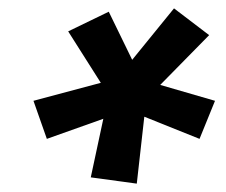

<svg xmlns="http://www.w3.org/2000/svg" viewBox="-20 -782 540 459"><path d="M307 -343 197 -358 227 -498 92 -450 60 -541 221 -584 143 -707 240 -754 296 -639 396 -762 480 -698 363 -579 494 -541 457 -450 325 -503Z"/></svg>

Font: Iosevka Gothic
Style: Bold Italic
Weight: 700
Italic angle: -9°
Monospace: yes
Designer: Belleve Invis
Foundry: Belleve Invis
Version: Version 15.5.1; ttfautohint (v1.8.4)